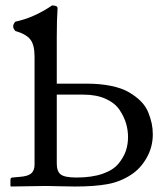

<svg xmlns="http://www.w3.org/2000/svg" viewBox="-20 -678 612 700"><path d="M187 -333V-81.1Q187 -53.2 201.4 -42Q215.8 -30.8 258.8 -30.8Q314.9 -30.8 354 -44.4Q393.1 -58.1 412.1 -81.5Q431.2 -105 439 -128.4Q446.8 -151.9 446.8 -178.2Q446.8 -203.1 439.9 -227.1Q433.1 -251 416.5 -276.4Q399.9 -301.8 366 -317.4Q332 -333 284.2 -333ZM106 -471.2Q106 -515.1 90.1 -534.7Q74.2 -554.2 36.1 -564.9Q20 -582 36.1 -599.1Q104 -613.3 169.9 -658.2Q189.9 -658.2 189.9 -647.9Q187 -607.9 187 -543V-373H295.9Q344.7 -373 384.3 -365Q423.8 -356.9 449.5 -342Q475.1 -327.1 493.2 -309.1Q511.2 -291 520 -269.5Q528.8 -248 533 -228.5Q537.1 -209 537.1 -188Q537.1 -142.1 514.6 -102.5Q492.2 -63 458 -41Q418.9 -15.1 371.6 -6.6Q324.2 2 253.9 2Q230 2 195.6 1Q161.1 0 147.9 0L20 2L18.1 0V-22.9Q18.1 -29.8 24.9 -30.8L51.8 -33.2Q81.5 -35.2 93.8 -45.7Q106 -56.2 106 -78.1Z"/></svg>

Font: Linux Libertine Capitals
Style: Small Caps
Weight: 400
Designer: Philipp H. Poll
Foundry: Philipp H. Poll
Version: Version 5.1.3